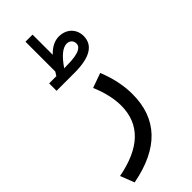

<svg xmlns="http://www.w3.org/2000/svg" viewBox="-291 -676 972 972"><g transform="rotate(-45 195.0 -189.5)"><path d="M200.7 -403.3Q217.8 -403.3 232.2 -404.3Q246.6 -405.3 258.1 -407.2Q269.5 -409.2 278.8 -412.1Q288.1 -415 294.4 -418.7Q300.8 -422.4 305.2 -426.8Q309.6 -431.2 311.5 -436.3Q313.5 -441.4 313.5 -447.3Q313.5 -462.9 303.7 -472.7Q293.9 -482.4 277.8 -482.4Q234.9 -482.4 180.7 -402.8ZM124.5 -402.8Q126 -405.3 127.9 -408.4Q129.9 -411.6 131.1 -413.6Q132.3 -415.5 134.5 -418.7Q136.7 -421.9 137.2 -423.3V-629.9V-634.3V-636.7H139.6H144H181.2H185.5H188V-634.3V-629.9V-492.2Q229.5 -536.1 275.4 -536.1Q301.8 -536.1 322.5 -524.9Q343.3 -513.7 354.7 -493.7Q366.2 -473.6 366.2 -448.7Q365.7 -349.6 201.2 -349.6H79.6H75.2H72.8V-352.1V-356.4V-396V-400.4V-402.8H75.2H79.6ZM293 -257.3Q333 -158.2 333 -65.9Q333 199.2 24.4 257.8L-4.9 182.6Q250 134.3 251.5 -63.5Q251.5 -140.6 213.9 -229Z"/></g></svg>

Font: Vazir FD-WOL
Style: FD-WOL
Weight: 400
Foundry: Based on Dejavu fonts, by Saber Rastikerdar
Version: Version 26.0.0